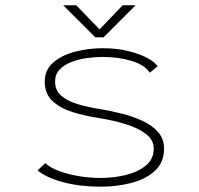

<svg xmlns="http://www.w3.org/2000/svg" viewBox="-20 -694 750 725"><path d="M358 11Q282 11 218 -6.2Q154 -23.5 122 -50.5L151 -78Q169 -61 202.5 -48.5Q236 -36 277.2 -29Q318.5 -22 359.5 -22Q408 -22 454 -33Q500 -44 530.2 -68.5Q560.5 -93 560.5 -132.5Q560.5 -166 530.2 -188.8Q500 -211.5 452.8 -225.8Q405.5 -240 355 -248Q302 -256 255 -270.5Q208 -285 178.5 -312.2Q149 -339.5 149 -386Q149 -431 182 -458.8Q215 -486.5 265.2 -499.2Q315.5 -512 367.5 -512Q420.5 -512 464.2 -501.2Q508 -490.5 537.2 -474.5Q566.5 -458.5 575 -443.5L545.5 -419.5Q526.5 -449 476.8 -464Q427 -479 367.5 -479Q338.5 -479 307 -474.5Q275.5 -470 248.5 -459.5Q221.5 -449 204.8 -431Q188 -413 188 -386Q188 -352.5 211.5 -332.2Q235 -312 274.2 -300.5Q313.5 -289 361.5 -281.5Q400 -275 441.5 -264.5Q483 -254 519 -237.2Q555 -220.5 577.2 -195Q599.5 -169.5 599.5 -132.5Q599.5 -82 566.2 -50.2Q533 -18.5 478 -3.8Q423 11 358 11ZM492 -674 371 -553H340L219 -674H268L356 -583L443 -674Z"/></svg>

Font: League Mono Thin
Style: Regular
Weight: 100
Width: 6
Designer: Tyler Finck
Foundry: The League of Moveable Type / Tyler Finck
Version: Version 2.300;RELEASE